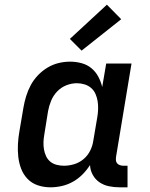

<svg xmlns="http://www.w3.org/2000/svg" viewBox="-20 -791 640 819"><path d="M195 8Q167 8 141.5 -0.5Q116 -9 98 -27.5Q80 -46 70.5 -70.5Q61 -95 58 -122Q55 -149 56.5 -176.5Q58 -204 63 -232L80 -332Q84 -356 91.5 -380.5Q99 -405 111 -427.5Q123 -450 141.5 -469.5Q160 -489 182.5 -502.5Q205 -516 229.5 -522Q254 -528 279 -528Q304 -528 328 -521.5Q352 -515 370 -500Q388 -485 399 -464.5Q410 -444 416 -420L433 -520H541L475 -122Q474 -114 474.5 -107Q475 -100 479.5 -94.5Q484 -89 491.5 -86.5Q499 -84 506 -84H524V8H490Q467 8 445 3.5Q423 -1 405 -13Q387 -25 376 -44.5Q365 -64 364 -87Q350 -65 331.5 -46.5Q313 -28 290.5 -15.5Q268 -3 243.5 2.5Q219 8 195 8ZM253 -84Q274 -84 296 -90.5Q318 -97 336 -112Q354 -127 364.5 -148Q375 -169 378 -191L395 -291Q398 -308 398.5 -325.5Q399 -343 396.5 -359Q394 -375 387.5 -390Q381 -405 369 -415.5Q357 -426 341 -431Q325 -436 308 -436Q285 -436 262.5 -427Q240 -418 223.5 -400.5Q207 -383 198 -361Q189 -339 185 -317L169 -217Q166 -201 165.5 -185Q165 -169 167.5 -154Q170 -139 176.5 -125Q183 -111 194.5 -101.5Q206 -92 221.5 -88Q237 -84 253 -84ZM328 -575 278 -625 436 -771 497 -709Z"/></svg>

Font: Iosevka Etoile Semibold
Style: Italic
Weight: 600
Italic angle: -9°
Designer: Belleve Invis
Foundry: Belleve Invis
Version: Version 22.1.2; ttfautohint (v1.8.4)